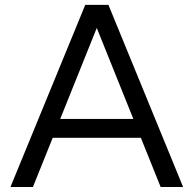

<svg xmlns="http://www.w3.org/2000/svg" viewBox="-20 -752 778 772"><path d="M112.3 0H22L322.8 -732.4H416L716.3 0H626L546.4 -197.8H191.9ZM222.2 -273.9H516.1L369.1 -639.6Z"/></svg>

Font: Kumbh Sans
Style: Regular
Weight: 400
Version: Version 1.005